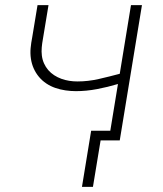

<svg xmlns="http://www.w3.org/2000/svg" viewBox="-20 -550 640 752"><path d="M301 182 337 -38H412L442 -221Q402 -209 360 -201Q318 -193 277 -193Q257 -193 236.5 -196Q216 -199 197 -205.5Q178 -212 161.5 -223Q145 -234 132.5 -249Q120 -264 112 -282Q104 -300 101 -320.5Q98 -341 100 -362Q102 -383 106 -403L127 -530H170L148 -397Q145 -381 143.5 -364.5Q142 -348 144 -332Q146 -316 152.5 -301.5Q159 -287 169 -275.5Q179 -264 192 -255.5Q205 -247 220 -241.5Q235 -236 251 -233.5Q267 -231 283 -231Q325 -231 366.5 -240.5Q408 -250 449 -261L493 -530H536L449 0H374L344 182Z"/></svg>

Font: Iosevka Curly XLtExObl
Style: Regular
Weight: 200
Width: 7
Italic angle: -9°
Monospace: yes
Designer: Belleve Invis
Foundry: Belleve Invis
Version: Version 11.0.1; ttfautohint (v1.8.3)